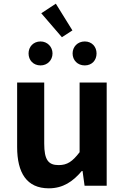

<svg xmlns="http://www.w3.org/2000/svg" viewBox="-20 -1008 677 1042"><path d="M316 -806 373 -843 283 -988 204 -936ZM200 -653C237 -653 265 -681 265 -718C265 -754 237 -783 200 -783C161 -783 135 -754 135 -718C135 -681 161 -653 200 -653ZM440 -653C479 -653 504 -681 504 -718C504 -754 479 -783 440 -783C401 -783 374 -754 374 -718C374 -681 401 -653 440 -653ZM245 14C322 14 376 -23 424 -80H428L439 0H559V-560H412V-182C373 -131 345 -112 298 -112C242 -112 220 -141 220 -229V-560H73V-210C73 -70 125 14 245 14Z"/></svg>

Font: Spoqa Han Sans Neo Bold
Style: Bold
Weight: 700
Designer: [Spoqa Han Sans Neo] Dong-huui Kim  Younghwa Kang  Yujin Lee  [Noto Sans] Ryoko NISHIZUKA  (kana & ideographs); Paul D. 
Foundry: Spoqa (http://www.spoqa-han-sans.com)
Version: Version 1.000